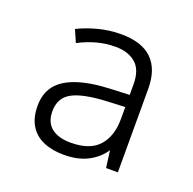

<svg xmlns="http://www.w3.org/2000/svg" viewBox="-72 -795 478 475"><g transform="rotate(20 167.0 -557.5)"><path d="M172 -722Q227 -722 254 -695.5Q281 -669 281 -618V-398H250L244 -443Q230 -421 204 -407Q178 -393 140 -393Q109 -393 86 -403Q63 -413 50.5 -433.5Q38 -454 38 -485Q38 -517 54.5 -538.5Q71 -560 106.5 -572Q142 -584 195 -586L243 -588V-616Q243 -654 223 -671Q203 -688 170 -688Q144 -688 120.5 -681.5Q97 -675 74 -663L60 -695Q84 -707 113 -714.5Q142 -722 172 -722ZM197 -554Q133 -551 105 -535.5Q77 -520 77 -485Q77 -456 95 -441.5Q113 -427 146 -427Q196 -427 219.5 -453Q243 -479 243 -525V-556Z"/></g></svg>

Font: Noto Sans Oriya ExtraLight
Style: Regular
Weight: 250
Version: Version 2.003